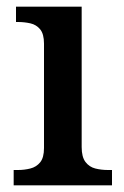

<svg xmlns="http://www.w3.org/2000/svg" viewBox="-20 -556 371 576"><path d="M21 0V-46H34Q53 -46 71 -50.5Q89 -55 100.5 -69Q112 -83 112 -112V-425Q112 -454 100.5 -468Q89 -482 71 -486Q53 -490 34 -490H28V-536H225V-115Q225 -85 236.5 -70Q248 -55 266 -50.5Q284 -46 304 -46H316V0Z"/></svg>

Font: Noto Naskh Arabic Medium
Style: Regular
Weight: 500
Designer: Monotype Design Team, David Williams, Mohamad Dakak and Nizar Qandah
Foundry: Monotype Imaging Inc.
Version: Version 2.016